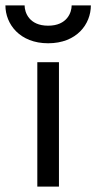

<svg xmlns="http://www.w3.org/2000/svg" viewBox="-48 -690 356 710"><path d="M-28 -670C-28 -601 25 -530 130 -530C236 -530 288 -601 288 -670H217C217 -645 201 -595 130 -595C59 -595 43 -645 43 -670ZM90 -460V0H170V-460Z"/></svg>

Font: Jost
Style: Regular
Weight: 400
Version: Version 3.710